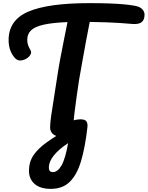

<svg xmlns="http://www.w3.org/2000/svg" viewBox="-20 -867 943 1226"><path d="M369 5Q335 5 317.5 -11.5Q300 -28 300 -53Q300 -79 306.5 -126Q313 -173 323 -232.5Q333 -292 342 -355Q353 -429 364.5 -490.5Q376 -552 387.5 -608.5Q399 -665 411 -726Q313 -722 257 -709Q201 -696 177.5 -672.5Q154 -649 154 -613Q154 -592 160.5 -575.5Q167 -559 174 -548Q183 -534 175 -519Q167 -504 150 -493.5Q133 -483 114 -481Q95 -479 81 -491Q62 -508 48.5 -539Q35 -570 35 -611Q35 -739 161.5 -793Q288 -847 551 -847Q625 -847 678 -845Q731 -843 770 -839.5Q809 -836 841 -830Q874 -824 888.5 -808Q903 -792 903 -774Q903 -741 885 -726Q867 -711 826 -714Q780 -718 741 -720.5Q702 -723 658 -724.5Q614 -726 553 -727Q541 -667 530.5 -610.5Q520 -554 509 -492.5Q498 -431 485 -357Q478 -312 470 -255.5Q462 -199 455.5 -145.5Q449 -92 446 -55Q444 -24 421 -9.5Q398 5 369 5ZM538 -53Q524 72 498 160Q472 248 426 293.5Q380 339 304 339Q237 339 201 307.5Q165 276 165 223Q165 167 194 124Q223 81 281.5 39.5Q340 -2 430 -53L439 -96Q489 -110 516 -102.5Q543 -95 538 -53ZM292 204Q292 232 318 232Q348 232 372.5 190Q397 148 415 47Q358 84 325 124Q292 164 292 204Z"/></svg>

Font: Pacifico
Style: Regular
Weight: 400
Designer: Vernon Adams
Foundry: Vernon Adams
Version: Version 3.010; ttfautohint (v1.8.4.7-5d5b)